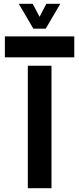

<svg xmlns="http://www.w3.org/2000/svg" viewBox="-20 -992 417 1012"><path d="M126.6 0V-645.5H251.4V0ZM5.7 -689.7V-800H371.5V-689.7ZM155.8 -840.9 78.9 -972.1H152.4L188.5 -903.4L224.4 -972.1H297.9L221 -840.9Z"/></svg>

Font: Big Shoulders Stencil Display SC Thin
Style: Regular
Weight: 100
Designer: Patric King
Foundry: XO Type Co
Version: Version 2.001